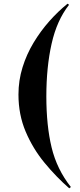

<svg xmlns="http://www.w3.org/2000/svg" viewBox="-20 -830 435 1040"><path d="M355 190Q284 128 221 51.5Q158 -25 119 -117Q80 -209 80 -318Q80 -394 102 -465Q124 -536 162 -599Q200 -662 247.5 -715.5Q295 -769 346 -810L354 -804Q288 -720 259.5 -593Q231 -466 231 -308Q231 -150 259.5 -31.5Q288 87 364 183Z"/></svg>

Font: Literata 72pt
Style: Bold
Weight: 700
Designer: Latin by Veronika Burian and Jose Scaglione. Greek by Irene Vlachou. Cyrillic by Vera Evstafieva.
Foundry: TypeTogether
Version: Version 3.002